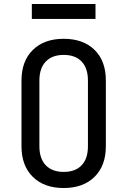

<svg xmlns="http://www.w3.org/2000/svg" viewBox="-20 -935 640 965"><path d="M300 10Q202 10 145 -46Q88 -102 88 -200V-530Q88 -628 145 -684Q202 -740 300 -740Q398 -740 455 -684.5Q512 -629 512 -531V-200Q512 -102 455 -46Q398 10 300 10ZM300 -71Q359 -71 390.5 -104.5Q422 -138 422 -200V-530Q422 -592 390.5 -625.5Q359 -659 300 -659Q242 -659 210 -625.5Q178 -592 178 -530V-200Q178 -138 210 -104.5Q242 -71 300 -71ZM140 -840V-915H460V-840Z"/></svg>

Font: Tiny
Style: Regular
Weight: 400
Designer: Philipp Nurullin, Konstantin Bulenkov
Foundry: JetBrains
Version: Version 2.251; ttfautohint (v1.8.4.7-5d5b)